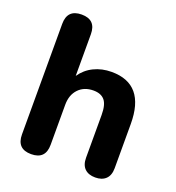

<svg xmlns="http://www.w3.org/2000/svg" viewBox="-131 -818 856 932"><g transform="rotate(20 297.0 -352.5)"><path d="M133 8Q59 8 59 -67V-638Q59 -713 133 -713Q207 -713 207 -638V-423Q233 -461 274 -481Q315 -501 365 -501Q538 -501 538 -295V-67Q538 -30 518.5 -11Q499 8 464 8Q429 8 409.5 -11Q390 -30 390 -67V-288Q390 -341 371 -363.5Q352 -386 313 -386Q265 -386 236 -355.5Q207 -325 207 -274V-67Q207 8 133 8Z"/></g></svg>

Font: Chiron GoRound TC
Style: Bold
Weight: 700
Designer: Ryoko NISHIZUKA 西塚涼子 (kana, bopomofo & ideographs); Paul D. Hunt (Latin, Greek & Cyrillic); Sandoll Communications 산돌커뮤니
Foundry: Adobe
Version: Version 1.000;hotconv 1.1.1;makeotfexe 2.6.0